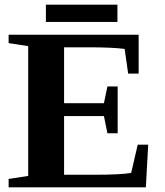

<svg xmlns="http://www.w3.org/2000/svg" viewBox="-20 -804 706 824"><path d="M17 -36 101 -49V-606L17 -619V-655H575V-488H530L515 -594Q463 -601 356 -601H255V-361H426L441 -433H485V-232H441L426 -306H255V-54H378Q501 -54 543 -62L571 -183H616L606 0H17ZM177 -710V-784H484V-710Z"/></svg>

Font: Libra Serif Modern
Style: Bold
Weight: 700
Designer: Stefan Peev, Context Ltd
Foundry: Ascender Corporation
Version: Version 1.000